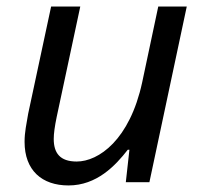

<svg xmlns="http://www.w3.org/2000/svg" viewBox="-20 -556 619 586"><path d="M55 -123C55 -36 108 10 189 10C275 10 332 -50 370 -99H375L364 0H436L550 -536H463L414 -305C376 -129 281 -63 214 -63C163 -63 144 -89 144 -132C144 -148 147 -170 153 -199L225 -536H136L66 -209C61 -178 55 -154 55 -123Z"/></svg>

Font: BC Sans
Style: Italic
Weight: 400
Italic angle: -12°
Designer: Monotype Design Team
Designer: Province of B.C.
Foundry: Monotype Imaging Inc.
Version: Version 2.000;GOOG;noto-source:20170915:90ef993387c0